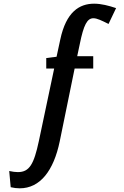

<svg xmlns="http://www.w3.org/2000/svg" viewBox="-20 -765 673 1042"><path d="M486 -393V-460H399L413 -526C434 -630 453 -666 487 -666C507 -666 533 -653 569 -635L610 -721C571 -734 530 -745 491 -745C411 -745 339 -701 307 -550L287 -457L231 -450V-393H274L191 0C164 126 140 169 77 169C63 169 48 167 30 163L38 251C55 255 71 257 87 257C198 257 271 161 304 3L385 -393Z"/></svg>

Font: Quattrocento Sans
Style: Bold
Weight: 700
Designer: Pablo Impallari
Foundry: Pablo Impallari, Igino Marini, Brenda Gallo
Version: Version 2.000